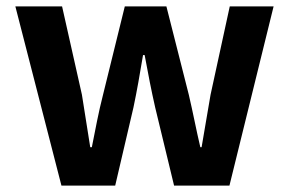

<svg xmlns="http://www.w3.org/2000/svg" viewBox="-20 -580 903 600"><path d="M172 0H340L397 -244C408 -296 417 -348 427 -408H432C443 -348 453 -297 465 -244L524 0H697L835 -560H698L638 -284C628 -229 620 -175 610 -120H606C593 -175 583 -229 570 -284L500 -560H370L302 -284C288 -230 278 -175 267 -120H262C253 -175 245 -229 236 -284L174 -560H28Z"/></svg>

Font: Noto Sans JP
Style: Bold
Weight: 700
Designer: Ryoko NISHIZUKA 西塚涼子 (kana, bopomofo & ideographs); Paul D. Hunt (Latin, Greek & Cyrillic); Sandoll Communications 산돌커뮤니
Foundry: Adobe
Version: Version 2.004;hotconv 1.0.118;makeotfexe 2.5.65603